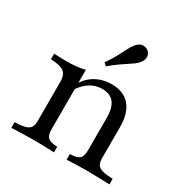

<svg xmlns="http://www.w3.org/2000/svg" viewBox="-153 -798 907 931"><g transform="rotate(30 300.0 -332.5)"><path d="M341.9 0V-31.5Q380.6 -32.3 394.8 -44.8Q408.9 -57.3 408.9 -89.5V-273.4Q408.9 -329 387.1 -356.5Q365.3 -383.9 321 -383.9Q284.7 -383.9 254 -364.9Q223.4 -346 200 -308.9L200.8 -344.4Q222.6 -383.1 261.7 -404.8Q300.8 -426.6 349.2 -426.6Q416.1 -426.6 451.6 -385.5Q487.1 -344.4 487.1 -266.9V-89.5Q487.1 -57.3 507.7 -44.8Q528.2 -32.3 581.5 -31.5V0Q569.4 -0.8 547.2 -1.2Q525 -1.6 499.2 -2.4Q473.4 -3.2 448.4 -3.2Q416.9 -3.2 387.1 -2Q357.3 -0.8 341.9 0ZM32.3 0V-31.5Q85.5 -32.3 106 -44.8Q126.6 -57.3 126.6 -89.5V-312.9Q126.6 -351.6 105.2 -366.9Q83.9 -382.3 32.3 -383.9V-415.3Q46.8 -414.5 64.1 -413.7Q81.5 -412.9 100.8 -412.9Q129.8 -412.9 156 -415.7Q182.3 -418.5 204.8 -424.2V-89.5Q204.8 -57.3 219.4 -44.8Q233.9 -32.3 271 -31.5V0Q250.8 -0.8 222.6 -2Q194.4 -3.2 164.5 -3.2Q131.5 -3.2 95.6 -2Q59.7 -0.8 32.3 0ZM280.6 -487.1 265.3 -500.8Q291.1 -538.7 305.2 -566.1Q319.4 -593.5 329.4 -612.9Q339.5 -632.3 351.6 -646Q367.7 -664.5 385.5 -665.3Q403.2 -666.1 416.9 -654.8Q429.8 -643.5 430.6 -625.4Q431.5 -607.3 415.3 -588.7Q406.5 -578.2 394 -569.4Q381.5 -560.5 364.9 -549.6Q348.4 -538.7 327.4 -524.2Q306.5 -509.7 280.6 -487.1Z"/></g></svg>

Font: Playfair 12pt
Style: Regular
Weight: 400
Designer: Claus Eggers Sørensen
Foundry: Claus Eggers Sørensen
Version: Version 2.000;gftools[0.9.28]